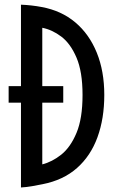

<svg xmlns="http://www.w3.org/2000/svg" viewBox="-20 -807 506 836"><path d="M71.3 9.3V-786.6Q118.2 -784.7 161.6 -776.4Q247.1 -760.7 307.9 -709.5Q368.7 -658.2 401.4 -577.6Q434.1 -497.1 434.1 -393.6Q434.1 -291 404.5 -209.7Q375 -128.4 315.2 -75.4Q255.4 -22.5 165 -4.9Q142.6 -0.5 119.4 3.7Q96.2 7.8 71.3 9.3ZM164.1 -91.3Q207 -102.1 247.1 -134Q287.1 -166 313.2 -228.5Q339.4 -291 339.4 -393.6Q339.4 -494.6 313.2 -555.9Q287.1 -617.2 247.1 -647.5Q207 -677.7 164.1 -686ZM17.6 -359.9V-432.1H255.4V-359.9Z"/></svg>

Font: Voltaire
Style: Regular
Weight: 400
Designer: Yvonne Schüttler, Eben Sorkin, Emma Marichal
Foundry: Sorkin Type Co.
Version: Version 1.010; ttfautohint (v1.8.4.7-5d5b)